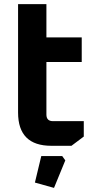

<svg xmlns="http://www.w3.org/2000/svg" viewBox="-20 -710 464 935"><path d="M68 -162V-690H206V-528H378V-408H206V-152Q206 -120 238 -120H388V-45L328 0H230Q68 0 68 -162ZM150 179 181 50H283L298 71L243 205Z"/></svg>

Font: Oxanium ExtraLight
Style: Bold
Weight: 700
Version: Version 2.000